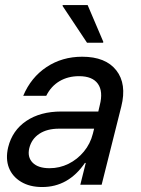

<svg xmlns="http://www.w3.org/2000/svg" viewBox="-20 -736 560 765"><path d="M148.3 9.2Q98.3 9.2 63.8 -11.7Q29.2 -32.5 15.4 -67.9Q1.7 -103.3 12.5 -149.2Q29.2 -216.7 85 -254.2Q140.8 -291.7 224.2 -291.7H371.7L377.5 -316.7Q391.7 -371.7 370 -402.1Q348.3 -432.5 295 -432.5Q250.8 -432.5 217.1 -412.5Q183.3 -392.5 164.2 -354.2H72.5Q103.3 -427.5 165.4 -468.8Q227.5 -510 307.5 -510Q400.8 -510 443.3 -455.8Q485.8 -401.7 463.3 -311.7L385 0H300L321.7 -86.7H318.3Q252.5 9.2 148.3 9.2ZM177.5 -65.8Q217.5 -65.8 252.9 -83.3Q288.3 -100.8 314.2 -132.1Q340 -163.3 350 -203.3L355 -223.3H215Q167.5 -223.3 136.7 -202.9Q105.8 -182.5 96.7 -145.8Q88.3 -110 110 -87.9Q131.7 -65.8 177.5 -65.8ZM326.7 -565.8 229.2 -712.5 230 -715.8H329.2L391.7 -569.2L390.8 -565.8Z"/></svg>

Font: Funnel Sans
Style: Italic
Weight: 400
Italic angle: -14.036°
Version: Version 1.000; Beta; Release 5; Build 24; ttfautohint (v1.8.